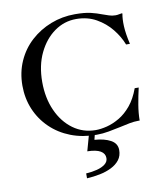

<svg xmlns="http://www.w3.org/2000/svg" viewBox="-98 -762 932 1086"><g transform="rotate(-10 368.0 -219.0)"><path d="M410 11Q329 11 262 -15Q195 -41 146 -88.5Q97 -136 70.5 -199Q44 -262 44 -335Q44 -411 72.5 -475Q101 -539 151.5 -585Q202 -631 267.5 -656.5Q333 -682 406 -682Q462 -682 497 -673.5Q532 -665 557 -655Q578 -648 595 -642Q612 -636 632 -636Q643 -636 651 -638Q659 -640 669 -641L672 -639Q666 -609 668 -566.5Q670 -524 684 -463H662Q644 -510 609 -553.5Q574 -597 523.5 -625.5Q473 -654 408 -654Q340 -654 283.5 -614Q227 -574 192.5 -502.5Q158 -431 158 -336Q158 -244 190.5 -171.5Q223 -99 280 -57.5Q337 -16 410 -16Q439 -16 474.5 -25Q510 -34 546.5 -55.5Q583 -77 614.5 -115Q646 -153 667 -211H690Q679 -163 671 -115.5Q663 -68 663 -26H654Q631 -26 604.5 -21Q578 -16 548 -9Q515 -2 480 4.5Q445 11 410 11ZM313 244V216Q347 214 376 206.5Q405 199 423 185Q441 171 441 150Q441 124 416.5 109.5Q392 95 341 94L368 -3H402L392 37Q449 41 484.5 60.5Q520 80 520 118Q520 151 502.5 174Q485 197 455 212Q425 227 388 234.5Q351 242 313 244Z"/></g></svg>

Font: Ibarra Real Nova Medium
Style: Regular
Weight: 500
Designer: Jose Maria Ribagorda & Octavio Pardo
Foundry: Jose Maria Ribagorda
Version: Version 2.000